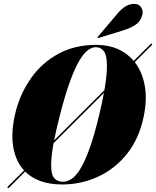

<svg xmlns="http://www.w3.org/2000/svg" viewBox="-20 -944 807 993"><path d="M20 28.5Q16.5 25 21.5 20L104.5 -62.5Q60 -110.5 47.8 -188.2Q35.5 -266 62.5 -372Q87.5 -466 143 -543.2Q198.5 -620.5 282.8 -666.2Q367 -712 477.5 -712Q601 -712 671.5 -629L758.5 -715.5Q763 -719.5 766 -718Q769.5 -715 764.5 -710L677 -622.5Q715 -574 728.5 -502Q742 -430 722.5 -338Q698.5 -225.5 636.5 -148Q574.5 -70.5 487.2 -30.2Q400 10 301 10Q178 10 110 -56.5L28 25.5Q23.5 30 20 28.5ZM291 -353Q271 -275.5 260 -218L520 -477.5Q533 -552.5 533 -600.5Q533.5 -657 517.5 -678.5Q501.5 -700 475 -700Q456.5 -700 435.5 -685.2Q414.5 -670.5 391.8 -633Q369 -595.5 343.8 -527.5Q318.5 -459.5 291 -353ZM305.5 -4Q326 -4 347.8 -17Q369.5 -30 393.2 -67Q417 -104 442.5 -174Q468 -244 495 -358Q508.5 -416 517.5 -463.5L257 -203.5Q245 -136 244.5 -93.5Q244 -40.5 260.8 -22.2Q277.5 -4 305.5 -4ZM586.5 -872.5Q629.5 -924 673 -924Q699.5 -924 710.5 -905.2Q721.5 -886.5 716.5 -868Q707.5 -833 679.8 -815.2Q652 -797.5 622.5 -788.5L490.5 -748Q485.5 -746.5 484.5 -749Q483.5 -751.5 487 -755Z"/></svg>

Font: Fraunces 144pt S000 Black
Style: Italic
Weight: 900
Italic angle: -16°
Version: Version 1.000; ttfautohint (v1.8.3)